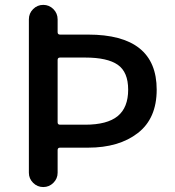

<svg xmlns="http://www.w3.org/2000/svg" viewBox="-20 -756 708 776"><path d="M96.7 -57.6V-677.7Q96.7 -702.1 113.8 -719.2Q130.9 -736.3 154.8 -736.3Q178.7 -736.3 195.8 -719.2Q212.9 -702.1 212.9 -677.7V-626Q212.9 -616.2 222.7 -616.2H335.9Q613.3 -616.2 613.3 -393.6Q613.3 -277.3 537.1 -218.3Q460.9 -159.2 335.9 -159.2H222.7Q212.9 -159.2 212.9 -149.4V-57.6Q212.9 -34.2 195.8 -17.1Q178.7 0 154.8 0Q130.9 0 113.8 -17.1Q96.7 -34.2 96.7 -57.6ZM212.9 -261.7Q212.9 -252 222.7 -252H324.2Q413.1 -252 455.6 -286.6Q498 -321.3 498 -393.6Q498 -464.8 456.1 -494.1Q414.1 -523.4 324.2 -523.4H222.7Q212.9 -523.4 212.9 -513.7Z"/></svg>

Font: Gen Jyuu GothicX Medium
Style: Regular
Weight: 500
Designer: Ryoko NISHIZUKA (kana &amp; ideographs); Paul D. Hunt (Latin, Greek &amp; Cyrillic); Wenlong ZHANG (bopomofo); Sandoll C
Version: Version 1.058.20140828